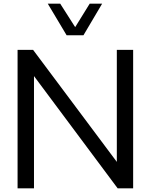

<svg xmlns="http://www.w3.org/2000/svg" viewBox="-20 -1020 816 1040"><path d="M340.8 -829.1 238.8 -1000H306.2L387.2 -873L465.8 -1000H533.2L432.1 -829.1ZM701.2 -750V0H617.2L164.1 -607.9V0H75.2V-750H159.2L612.8 -143.1V-750Z"/></svg>

Font: Oakes Grotesk
Style: Regular
Weight: 400
Designer: Samuel Oakes
Foundry: Samuel Oakes
Version: Version 1.0 | wf-rip DC20170320